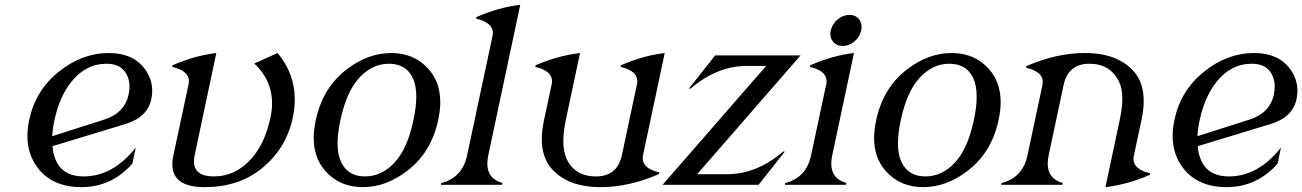

<svg xmlns="http://www.w3.org/2000/svg" viewBox="-20 -767 5406 797"><path d="M196.8 -201.7Q196.8 -201.7 411.1 -270Q497.6 -297.4 513.7 -374.5Q517.6 -392.1 517.6 -407.7Q517.6 -431.6 508.8 -451.7Q486.8 -502.4 422.4 -502.4Q335.9 -502.4 275.9 -427.2Q226.6 -365.2 206.1 -268.6Q198.2 -232.4 196.8 -201.7ZM318.4 9.8Q198.7 9.8 137.7 -68.8Q93.8 -125.5 93.8 -202.1Q93.8 -233.4 101.1 -268.6Q127 -391.1 222.7 -468.3Q319.8 -546.9 431.6 -546.9Q531.2 -546.9 579.6 -482.9Q611.8 -440.4 611.8 -390.1Q611.8 -373 607.9 -355Q591.8 -279.8 500 -252L197.8 -160.2Q200.2 -132.8 208.5 -109.9Q236.3 -34.7 327.6 -34.7Q448.7 -34.7 543.5 -154.3L529.3 -87.4Q442.4 9.8 318.4 9.8Z M828.6 9.8Q695.3 9.8 695.3 -85.4Q695.3 -102.5 699.7 -122.1L762.7 -417Q764.2 -423.8 764.2 -430.2Q764.2 -473.1 694.8 -489.3L696.3 -496.1Q789.6 -536.6 877.9 -546.9L788.1 -123Q785.2 -108.9 785.2 -97.2Q785.2 -34.7 867.2 -34.7Q958.5 -34.7 1024.9 -109.9Q1080.1 -172.9 1102.5 -278.3Q1109.4 -309.6 1109.4 -338.4Q1109.4 -434.1 1035.6 -503.4L1132.3 -546.9Q1203.6 -461.9 1203.6 -354.5Q1203.6 -317.9 1195.3 -278.3Q1168.9 -153.3 1070.8 -71.3Q974.1 9.8 828.6 9.8Z M1331.1 -56.6Q1282.2 -111.3 1282.2 -194.3Q1282.2 -229 1291 -268.6Q1319.3 -403.3 1420.9 -480.5Q1508.3 -546.9 1604 -546.9Q1699.7 -546.9 1758.8 -480.5Q1807.6 -425.8 1807.6 -342.8Q1807.6 -308.1 1798.8 -268.6Q1770.5 -133.8 1668.9 -56.6Q1581.5 9.8 1485.8 9.8Q1390.1 9.8 1331.1 -56.6ZM1619.6 -94.2Q1671.9 -152.3 1696.3 -268.6Q1708 -323.7 1708 -365.7Q1708 -412.1 1693.8 -442.9Q1665.5 -502.4 1594.7 -502.4Q1524.4 -502.4 1470.2 -442.9Q1418 -385.3 1393.1 -268.6Q1381.3 -213.4 1381.3 -171.4Q1381.3 -124.5 1396 -94.2Q1424.3 -34.7 1495.1 -34.7Q1565.9 -34.7 1619.6 -94.2Z M1810.1 0 1811.5 -7.3Q1899.4 -29.3 1918.9 -122.1L2024.4 -617.2Q2025.9 -624 2025.9 -630.4Q2025.9 -673.3 1956.5 -689.5L1958 -696.3Q2051.3 -736.8 2139.6 -747.1L2006.8 -122.1Q2002.9 -103 2002.9 -87.4Q2002.9 -24.9 2065.4 -7.3L2064 0Z M2474.1 9.8Q2332.5 9.8 2266.1 -71.3Q2229 -116.7 2229 -189.5Q2229 -225.6 2238.3 -268.6L2270 -417Q2271.5 -423.8 2271.5 -430.2Q2271.5 -473.1 2202.1 -489.3L2203.6 -496.1Q2295.9 -536.1 2387.7 -546.9L2328.6 -268.6Q2318.4 -219.7 2318.4 -181.6Q2318.4 -139.2 2331.1 -109.9Q2364.3 -34.7 2454.1 -34.7Q2542.5 -34.7 2561.5 -123L2624 -417Q2625.5 -423.8 2625.5 -430.2Q2625.5 -473.1 2556.2 -489.3L2557.6 -496.1Q2650.9 -536.6 2739.3 -546.9L2649.4 -123.5Q2647.9 -116.7 2647.9 -110.4Q2647.9 -67.4 2716.8 -51.3L2715.3 -44.4Q2590.8 9.8 2474.1 9.8Z M2730.5 0 3160.2 -493.2H3079.1Q2957 -493.2 2846.7 -399.4H2839.8L2948.7 -537.1H3303.2L2874 -43.9H2998.5Q3121.1 -43.9 3230.5 -137.7H3237.8L3128.9 0Z M3546.4 -686.5Q3556.2 -673.8 3556.2 -655.3Q3556.2 -647.9 3554.7 -640.6Q3548.8 -613.8 3526.9 -595Q3504.9 -576.2 3478.5 -576.2Q3452.1 -576.2 3437.5 -594.7Q3426.8 -608.4 3426.8 -626.5Q3426.8 -633.3 3428.7 -640.6Q3434.6 -667.5 3457 -686.3Q3479.5 -705.1 3505.9 -705.1Q3532.2 -705.1 3546.4 -686.5ZM3237.8 0 3239.3 -7.3Q3327.1 -29.3 3346.7 -122.1L3409.7 -417Q3411.1 -423.8 3411.1 -430.2Q3411.1 -473.1 3341.8 -489.3L3343.3 -496.1Q3436.5 -536.6 3524.9 -546.9L3434.6 -122.1Q3430.7 -103 3430.7 -87.4Q3430.7 -24.9 3493.2 -7.3L3491.7 0Z M3657.2 -56.6Q3608.4 -111.3 3608.4 -194.3Q3608.4 -229 3617.2 -268.6Q3645.5 -403.3 3747.1 -480.5Q3834.5 -546.9 3930.2 -546.9Q4025.9 -546.9 4085 -480.5Q4133.8 -425.8 4133.8 -342.8Q4133.8 -308.1 4125 -268.6Q4096.7 -133.8 3995.1 -56.6Q3907.7 9.8 3812 9.8Q3716.3 9.8 3657.2 -56.6ZM3945.8 -94.2Q3998 -152.3 4022.5 -268.6Q4034.2 -323.7 4034.2 -365.7Q4034.2 -412.1 4020 -442.9Q3991.7 -502.4 3920.9 -502.4Q3850.6 -502.4 3796.4 -442.9Q3744.1 -385.3 3719.2 -268.6Q3707.5 -213.4 3707.5 -171.4Q3707.5 -124.5 3722.2 -94.2Q3750.5 -34.7 3821.3 -34.7Q3892.1 -34.7 3945.8 -94.2Z M4136.2 0 4137.7 -7.3Q4225.6 -29.8 4245.1 -122.1L4307.1 -413.6Q4308.6 -420.4 4308.6 -426.8Q4308.6 -469.7 4239.3 -485.8L4240.7 -492.7Q4365.7 -546.9 4482.4 -546.9Q4624 -546.9 4690.4 -465.8Q4727.5 -420.4 4727.5 -347.7Q4727.5 -311.5 4718.3 -268.6L4686.5 -120.1Q4685.1 -113.3 4685.1 -106.9Q4685.1 -64 4754.4 -47.9L4752.9 -41Q4660.6 -1 4568.8 9.8L4627.9 -268.6Q4638.7 -318.8 4638.7 -357.4Q4638.7 -399.9 4625.5 -427.2Q4588.9 -502.4 4502.4 -502.4Q4414.1 -502.4 4395 -414.1L4333 -122.1Q4329.1 -103 4329.1 -87.4Q4329.1 -24.9 4391.6 -7.3L4390.1 0Z M4950.7 -201.7Q4950.7 -201.7 5165 -270Q5251.5 -297.4 5267.6 -374.5Q5271.5 -392.1 5271.5 -407.7Q5271.5 -431.6 5262.7 -451.7Q5240.7 -502.4 5176.3 -502.4Q5089.8 -502.4 5029.8 -427.2Q4980.5 -365.2 4960 -268.6Q4952.1 -232.4 4950.7 -201.7ZM5072.3 9.8Q4952.6 9.8 4891.6 -68.8Q4847.7 -125.5 4847.7 -202.1Q4847.7 -233.4 4855 -268.6Q4880.9 -391.1 4976.6 -468.3Q5073.7 -546.9 5185.5 -546.9Q5285.2 -546.9 5333.5 -482.9Q5365.7 -440.4 5365.7 -390.1Q5365.7 -373 5361.8 -355Q5345.7 -279.8 5253.9 -252L4951.7 -160.2Q4954.1 -132.8 4962.4 -109.9Q4990.2 -34.7 5081.5 -34.7Q5202.6 -34.7 5297.4 -154.3L5283.2 -87.4Q5196.3 9.8 5072.3 9.8Z"/></svg>

Font: Modern Antiqua
Style: Book Oblique
Weight: 400
Italic angle: -12°
Designer: Wojciech Kalinowski "wmk69" (wmk69@o2.pl)
Foundry: Wojciech Kalinowski "wmk69" (wmk69@o2.pl)
Version: Version 3.1.0; 2021-05-28